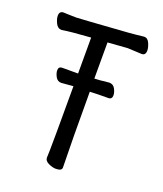

<svg xmlns="http://www.w3.org/2000/svg" viewBox="-136 -803 771 909"><g transform="rotate(20 250.0 -348.5)"><path d="M252.9 17.1Q236.8 17.1 216.3 7.6Q195.8 -2 195.8 -18.1Q195.8 -29.8 197 -55.9Q198.2 -82 198.2 -378.9L138.2 -374Q119.1 -374 109.6 -391.6Q100.1 -409.2 100.1 -423.8Q100.1 -442.9 119.1 -442.9H198.2V-624Q96.2 -617.2 54.2 -609.9Q34.2 -609.9 24.2 -630.9Q14.2 -651.9 14.2 -667Q14.2 -690.9 35.2 -690.9Q42 -690.9 60.5 -689.9Q79.1 -689 99.1 -689Q112.8 -689 355 -706.1Q393.1 -709 433.1 -713.9Q451.2 -713.9 460.2 -692.9Q469.2 -671.9 469.2 -657.2Q469.2 -632.8 449.2 -632.8Q392.1 -636.2 377.9 -636.2L278.8 -628.9V-446.8Q296.9 -446.8 352.1 -453.1Q372.1 -453.1 381.6 -435.5Q391.1 -418 391.1 -402.8Q391.1 -382.8 372.1 -382.8Q314 -382.8 279.8 -380.9Q279.8 -138.2 283.2 0Q283.2 17.1 252.9 17.1Z"/></g></svg>

Font: LXGW WenKai Mono GB Screen
Style: Regular
Weight: 400
Monospace: yes
Designer: LXGW / Fontworks Inc.
Foundry: LXGW / Fontworks Inc.
Version: Version 1.510;January 18,2025